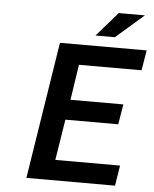

<svg xmlns="http://www.w3.org/2000/svg" viewBox="-57 -874 740 922"><g transform="rotate(5 313.5 -413.5)"><path d="M376 -710 478 -827.1H604L469.2 -710ZM105 0 209 -660.2H627L610.8 -563H309.1L283.2 -392.1H538.1L522 -294.9H267.1L235.8 -98.1H547.9L532.2 0Z"/></g></svg>

Font: Office Code Pro Medium Italic
Style: Regular
Weight: 500
Italic angle: -9°
Designer: Nathan Rutzky & Paul D. Hunt
Foundry: Adobe Systems Incorporated
Version: Version 1.004;PS 001.004;hotconv 1.0.70;makeotf.lib2.5.58329